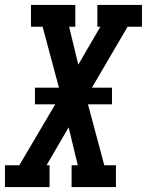

<svg xmlns="http://www.w3.org/2000/svg" viewBox="-42 -755 593 775"><path d="M-22 0V-88H36L181 -334H99V-401H196L130 -647H83V-735H262V-647H237L274 -494L363 -647H351V-735H531V-647H473L329 -401H410V-334H313L379 -88H426V0H247V-88H272L235 -241L146 -88H158V0Z"/></svg>

Font: Iosevka Slab Semibold
Style: Italic
Weight: 600
Italic angle: -9°
Monospace: yes
Designer: Belleve Invis
Foundry: Belleve Invis
Version: Version 11.1.1; ttfautohint (v1.8.3)